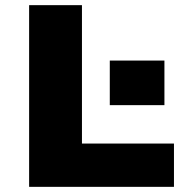

<svg xmlns="http://www.w3.org/2000/svg" viewBox="-20 -725 738 745"><path d="M93 0V-705H298V-168H655V0ZM406 -317V-490H618V-317Z"/></svg>

Font: Nunito Sans 7pt SemiExpanded Black
Style: Regular
Weight: 900
Width: 6
Designer: Vernon Adams
Foundry: Vernon Adams
Version: Version 3.101;gftools[0.9.27]